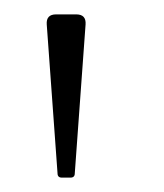

<svg xmlns="http://www.w3.org/2000/svg" viewBox="-20 -706 228 267"><path d="M86 -686Q100 -686 99 -672L84 -465Q84 -459 78 -459H66Q60 -459 60 -465L45 -672Q44 -686 58 -686Z"/></svg>

Font: Young Serif Light
Style: Regular
Weight: 300
Designer: Bastien Sozeau
Foundry: NBR — Bastien Sozeau
Version: Version 5.001